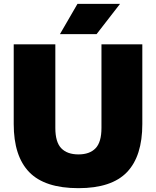

<svg xmlns="http://www.w3.org/2000/svg" viewBox="-20 -971 814 1001"><path d="M389 10Q213.5 10 132.5 -73.5Q51.5 -157 51.5 -324.5V-740H268.5V-304Q268.5 -230 299.5 -198Q330.5 -166 389 -166Q447.5 -166 478.2 -198Q509 -230 509 -304V-740H722V-324.5Q722 -157 642 -73.5Q562 10 389 10ZM292.5 -793 384 -951H606L483.5 -793Z"/></svg>

Font: Encode Sans Black
Style: Regular
Weight: 900
Designer: Multiple Designers
Foundry: Impallari Type
Version: Version 3.002; ttfautohint (v1.8.3) -l 8 -r 50 -G 200 -x 14 